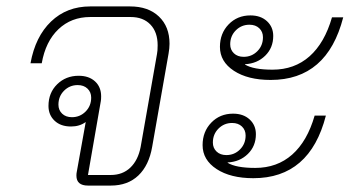

<svg xmlns="http://www.w3.org/2000/svg" viewBox="-20 -578 1099 598"><path d="M508 -442Q508 -428 505 -411L454 -121Q444 -63 411 -31.5Q378 0 325 0H254Q218 0 218 -31Q218 -38 219 -42L247 -198Q228 -184 201 -184Q169 -184 150 -202Q131 -220 131 -248Q131 -289 158 -315.5Q185 -342 225 -342Q257 -342 276 -324.5Q295 -307 295 -278Q295 -268 294 -263L254 -33H325Q362 -33 386 -56Q410 -79 418 -120L469 -410Q471 -419 471 -437Q471 -478 448.5 -501.5Q426 -525 387 -525H261Q202 -525 162 -487Q122 -449 110 -381H75Q90 -464 139 -511Q188 -558 261 -558H385Q442 -558 475 -526.5Q508 -495 508 -442ZM264 -274Q264 -291 252.5 -302Q241 -313 222 -313Q197 -313 179.5 -295.5Q162 -278 162 -252Q162 -235 173.5 -224Q185 -213 204 -213Q229 -213 246.5 -230.5Q264 -248 264 -274Z M665 -432Q665 -474 692 -502Q719 -530 760 -530Q792 -530 811.5 -512Q831 -494 831 -466Q831 -429 806 -404.5Q781 -380 743 -378V-377Q769 -361 829 -361Q897 -361 944 -402.5Q991 -444 1014 -524H1049Q999 -329 823 -329Q752 -329 708.5 -357.5Q665 -386 665 -432ZM799 -462Q799 -479 787.5 -490Q776 -501 757 -501Q732 -501 714.5 -483.5Q697 -466 697 -440Q697 -423 708.5 -412Q720 -401 739 -401Q764 -401 781.5 -418.5Q799 -436 799 -462ZM611 -126Q611 -168 638 -196Q665 -224 706 -224Q738 -224 757.5 -206Q777 -188 777 -160Q777 -123 752 -98.5Q727 -74 689 -72V-71Q715 -55 775 -55Q843 -55 890 -96.5Q937 -138 960 -218H995Q945 -23 769 -23Q698 -23 654.5 -51.5Q611 -80 611 -126ZM745 -156Q745 -173 733.5 -184Q722 -195 703 -195Q678 -195 660.5 -177.5Q643 -160 643 -134Q643 -117 654.5 -106Q666 -95 685 -95Q710 -95 727.5 -112.5Q745 -130 745 -156Z"/></svg>

Font: Bai Jamjuree ExtraLight
Style: Italic
Weight: 275
Italic angle: -10°
Version: Version 1.000; ttfautohint (v1.6)